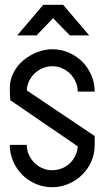

<svg xmlns="http://www.w3.org/2000/svg" viewBox="-20 -783 436 803"><path d="M376 -176Q376 -140 362 -108Q348 -76 323.5 -52Q299 -28 266.5 -14Q234 0 198 0Q162 0 129.5 -14Q97 -28 73 -52Q49 -76 35 -108.5Q21 -141 21 -177H92Q92 -156 100.5 -136.5Q109 -117 123.5 -102.5Q138 -88 157.5 -79.5Q177 -71 198 -71Q219 -71 238 -78.5Q257 -86 271.5 -99.5Q286 -113 295 -131.5Q304 -150 305 -171L23 -364Q22 -377 21.5 -389.5Q21 -402 21 -415Q21 -449 36.5 -479Q52 -509 77.5 -530.5Q103 -552 135 -564.5Q167 -577 199 -577Q235 -577 267.5 -563Q300 -549 324 -525Q348 -501 362 -468.5Q376 -436 376 -400H305Q305 -421 296.5 -440.5Q288 -460 273.5 -474.5Q259 -489 239.5 -497.5Q220 -506 199 -506Q178 -506 159 -498Q140 -490 125.5 -476.5Q111 -463 102 -444.5Q93 -426 92 -405L376 -214ZM161 -763H244L353 -635H272L202 -707L133 -635H52L161 -763Z"/></svg>

Font: Googee
Style: Regular
Weight: 400
Designer: Peter Wiegel
Foundry: CATFonts Peter Wiegel
Version: 1.000